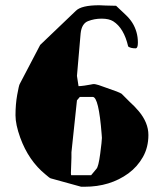

<svg xmlns="http://www.w3.org/2000/svg" viewBox="-20 -698 617 731"><path d="M496 -514Q477 -514 468 -521Q452 -591 411 -617Q395 -627 367 -627Q339 -627 315 -617.5Q291 -608 287 -571L273 -409L279 -370Q286 -370 301 -372L325 -376Q334 -378 338 -378Q342 -378 356 -374L387 -363Q432 -348 443 -341L474 -310Q492 -294 508 -275Q545 -231 545 -184Q545 -137 524 -100Q503 -63 469 -38Q399 13 302 13H289L173 -19Q169 -20 153 -34Q89 -86 57 -174Q39 -224 39 -259Q39 -301 45.5 -337Q52 -373 55 -378L133 -527L269 -657Q290 -678 358 -678Q369 -678 381 -677Q403 -676 422 -676L458 -642Q474 -627 484 -611Q494 -595 499.5 -576Q505 -557 505 -535.5Q505 -514 496 -514ZM368 -173 367 -187Q356 -329 333 -329H284L273 -316L252 -118V-98L250 -40Q250 -33 251 -31H327L347 -55Q355 -63 361.5 -112.5Q368 -162 368 -173Z"/></svg>

Font: Miltonian Tattoo
Style: Regular
Weight: 400
Designer: Pablo Impallari
Foundry: Pablo Impallari
Version: Version 1.008